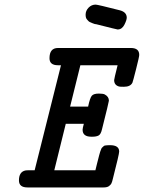

<svg xmlns="http://www.w3.org/2000/svg" viewBox="-20 -821 630 841"><path d="M63 -30.8Q63 -67.9 90.8 -74.2Q95.7 -75.2 106.9 -75.2H131.8L247.1 -535.2H233.9Q196.8 -535.2 196.8 -565.9Q196.8 -610.8 233.9 -610.8H553.2Q590.3 -610.8 589.8 -580.1Q589.8 -572.3 575.9 -517.6Q562 -462.9 560.1 -459Q551.3 -440.9 522.9 -440.9Q505.9 -440.9 502 -441.9Q480 -447.8 480 -470.2Q480 -475.1 495.1 -535.2H332L287.1 -354H366.2V-355Q374 -392.1 382.1 -401.6Q390.1 -411.1 413.1 -411.1Q432.1 -411.1 439 -407.2Q457 -397.5 457 -379.9Q457 -375 426.8 -254.9Q421.9 -232.9 411.9 -227.5Q401.9 -222.2 384.8 -222.2H379.9Q341.8 -222.2 341.8 -252.9Q341.8 -258.8 347.2 -278.8H268.1L217.8 -75.2H397.9Q400.9 -87.4 404.5 -102.3Q408.2 -117.2 410.2 -124.5Q412.1 -131.8 414.6 -141.8Q417 -151.9 418.9 -156.5Q420.9 -161.1 422.9 -167Q424.8 -172.9 427.5 -174.8Q430.2 -176.8 433.1 -179.9Q436 -183.1 439.9 -183.6Q443.8 -184.1 448.5 -184.6Q453.1 -185.1 460 -185.1H461.9Q502 -185.1 502 -157.2Q502 -146 475.1 -41Q471.2 -23.9 468 -17.6Q464.8 -11.2 457 -5.6Q449.2 0 434.1 0H100.1Q63 0 63 -30.8ZM355 -756.8Q355 -773.9 367.9 -787.4Q380.9 -800.8 398.9 -800.8Q407.7 -800.8 504.9 -775.9Q534.7 -768.1 535.2 -744.1Q535.2 -732.9 524.7 -712.4Q514.2 -691.9 495.1 -691.9Q492.2 -691.9 401.9 -714.8L395 -715.8Q388.2 -717.8 386 -719Q383.8 -720.2 377.4 -722.7Q371.1 -725.1 368.7 -727.5Q366.2 -730 362.1 -734.4Q357.9 -738.8 356.4 -744.4Q355 -750 355 -756.8Z"/></svg>

Font: CMU Typewriter Text
Style: BoldItalic
Weight: 700
Italic angle: -14.04°
Version: Version 0.7.0